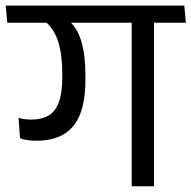

<svg xmlns="http://www.w3.org/2000/svg" viewBox="-39 -652 670 672"><path d="M500 -593.5H422V0H500ZM371 -572.5H611.5L606 -632.5H365.5ZM-13.5 -572.5H578.5L573.5 -632.5H-19ZM199.5 -582H113.5Q150.5 -552 164.8 -506Q179 -460 179 -394V-381.5Q179 -326.5 166.8 -293.8Q154.5 -261 130.2 -247.2Q106 -233.5 71 -233.5Q58.5 -233.5 47.5 -235Q36.5 -236.5 26 -239.5L31 -168.5Q42.5 -163.5 57.2 -161.5Q72 -159.5 88.5 -159.5Q143.5 -159.5 182 -181Q220.5 -202.5 240.2 -249.5Q260 -296.5 260 -374V-387Q260 -457.5 246 -506Q232 -554.5 199.5 -582Z"/></svg>

Font: Anek Devanagari
Style: Regular
Weight: 400
Designer: Kailash Malviya (Devanagari) & Yesha Goshar (Latin)
Foundry: Ek Type
Version: Version 1.003